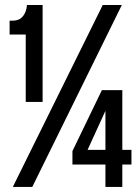

<svg xmlns="http://www.w3.org/2000/svg" viewBox="-20 -741 550 761"><path d="M82 -336.9V-604H18.1V-659.2H32.2Q56.2 -659.2 70.3 -675.8Q84.5 -692.4 86.9 -721.2H148.9V-336.9ZM30.8 0 387.2 -721.2H462.9L107.9 0ZM267.1 -88.9V-142.1L383.8 -383.8H464.8V-147H501V-88.9H464.8V0H397.9V-88.9ZM327.1 -147H397.9V-301.8Z"/></svg>

Font: Lumene Sans Condensed
Style: Bold
Weight: 600
Width: 3
Designer: Deni Anggara
Version: Version 1.003;Glyphs 3.1.2 (3151)